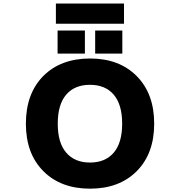

<svg xmlns="http://www.w3.org/2000/svg" viewBox="-20 -1081 1040 1112"><path d="M363.3 -197.3Q412.1 -139.6 501 -139.6Q589.8 -139.6 638.7 -196.8Q687.5 -253.9 687.5 -364.7Q687.5 -475.6 638.7 -532.7Q589.8 -589.8 501 -589.8Q412.1 -589.8 363.3 -532.7Q314.5 -475.6 314.5 -364.7Q314.5 -253.9 363.3 -197.3ZM230.5 -640.6Q332 -742.2 501.5 -742.2Q670.9 -742.2 772 -640.1Q873 -538.1 873 -364.7Q873 -191.4 772 -89.8Q670.9 11.7 501.5 11.7Q332 11.7 231 -89.8Q129.9 -191.4 129.9 -364.7Q129.9 -538.1 230.5 -640.6ZM303.7 -943.4V-1060.5H698.2V-943.4ZM313.5 -770.5V-904.3H471.7V-770.5ZM531.2 -770.5V-904.3H688.5V-770.5Z"/></svg>

Font: GenEi Gothic M Heavy
Style: Regular
Weight: 800
Designer: o_tamon (Modified); [Source Han Sans]
Ryoko NISHIZUKA  (kana & ideographs); Paul D. Hunt (Latin, Greek & Cyrillic); Wenl
Version: Version 1.1a;Original Version 1.004